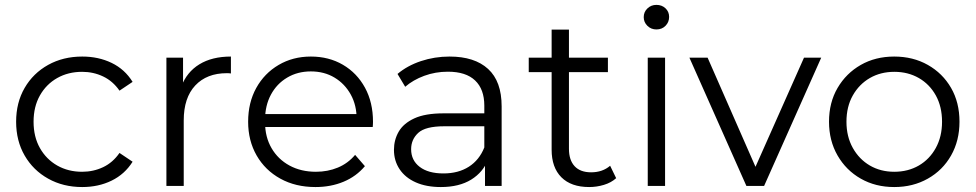

<svg xmlns="http://www.w3.org/2000/svg" viewBox="-20 -762 3999 787"><path d="M317.1 4.7Q239 4.7 177.5 -29.7Q116 -64 81.1 -124.4Q46.1 -184.8 46.1 -263Q46.1 -341.7 81.1 -401.8Q116 -461.9 177.5 -496.1Q239 -530.2 317.1 -530.2Q383.8 -530.2 437.7 -504.1Q491.6 -478 523.5 -426.4L469.8 -390.4Q442.6 -429.7 402.7 -448.6Q362.8 -467.6 316.5 -467.6Q259.7 -467.6 214.6 -442.2Q169.6 -416.8 143.6 -370.8Q117.6 -324.8 117.6 -263Q117.6 -201.2 143.6 -155.2Q169.6 -109.2 214.6 -83.5Q259.7 -57.9 316.5 -57.9Q362.8 -57.9 402.7 -76.8Q442.6 -95.7 469.8 -135.1L523.5 -99.1Q491.6 -48.1 437.7 -21.7Q383.8 4.7 317.1 4.7Z M662.1 0V-525.5H730.3V-381.9L723.2 -407Q745.3 -466.5 797.3 -498.4Q849.2 -530.2 926.5 -530.2V-460.9Q922.1 -461.5 918 -461.8Q914 -462 909.7 -462Q827.5 -462 780.3 -411.6Q733.1 -361.2 733.1 -268.4V0Z M1273.2 4.7Q1191.4 4.7 1129.2 -29.7Q1066.9 -64 1032 -124.6Q997.1 -185.3 997.1 -263Q997.1 -341.1 1030.3 -401.3Q1063.6 -461.5 1122.1 -495.8Q1180.5 -530.2 1254.2 -530.2Q1327.9 -530.2 1385.5 -496.6Q1443.1 -462.9 1476 -402.7Q1508.9 -342.4 1508.9 -262.9Q1508.9 -258.5 1508.6 -252.7Q1508.4 -246.8 1507.8 -241.4H1051.1V-294.4H1470.2L1441.8 -273.2Q1442.3 -329.9 1417.9 -374.2Q1393.4 -418.6 1351.3 -443.9Q1309.1 -469.3 1254.2 -469.3Q1199.7 -469.3 1157.1 -443.9Q1114.4 -418.6 1090.5 -374Q1066.5 -329.3 1066.5 -271.5V-259.6Q1066.5 -200.5 1093 -154.8Q1119.4 -109.2 1166.6 -83.5Q1213.8 -57.9 1274.9 -57.9Q1323.5 -57.9 1364.9 -75.1Q1406.3 -92.3 1435.6 -127.2L1475.7 -80.9Q1440.5 -38.9 1388.3 -17.1Q1336 4.7 1273.2 4.7Z M1968 0V-115.6L1965.2 -135.5V-328.9Q1965.2 -396.3 1927.4 -432.2Q1889.7 -468.1 1815.9 -468.1Q1764.7 -468.1 1719 -451.3Q1673.2 -434.4 1640.9 -406.3L1609.4 -458.9Q1649.2 -492.7 1705.3 -511.5Q1761.4 -530.2 1822.8 -530.2Q1925.3 -530.2 1980.7 -479.4Q2036.2 -428.6 2036.2 -326V0ZM1786.9 4.7Q1727.7 4.7 1684.5 -14.4Q1641.2 -33.6 1618 -68.3Q1594.8 -103 1594.8 -147.7Q1594.8 -188.6 1614.3 -222.4Q1633.8 -256.2 1678.3 -276.8Q1722.8 -297.4 1798.1 -297.4H1979V-244.4H1800.5Q1723.8 -244.4 1694.5 -217.5Q1665.2 -190.5 1665.2 -150.4Q1665.2 -104.8 1700.3 -78Q1735.4 -51.1 1797.6 -51.1Q1858.5 -51.1 1901.6 -78.5Q1944.7 -106 1965.2 -157.6L1980.8 -108.9Q1961 -56.6 1911.6 -25.9Q1862.2 4.7 1786.9 4.7Z M2395 4.7Q2321 4.7 2281 -35.4Q2241.1 -75.5 2241.1 -148.4V-640.8H2312.1V-152.2Q2312.1 -105.7 2335.4 -80.7Q2358.7 -55.7 2402.8 -55.7Q2449.7 -55.7 2480.9 -82.6L2505.6 -31.7Q2485.4 -13.3 2455.6 -4.3Q2425.8 4.7 2395 4.7ZM2147.3 -466.3V-525.5H2471.8V-466.3Z M2635.1 0V-525.5H2706.1V0ZM2670.6 -641.3Q2648.7 -641.3 2633.7 -656.1Q2618.6 -670.9 2618.6 -691.7Q2618.6 -712.9 2633.7 -727.4Q2648.7 -742 2670.6 -742Q2693 -742 2707.8 -728Q2722.7 -714 2722.7 -692.8Q2722.7 -671.5 2708.1 -656.4Q2693.5 -641.3 2670.6 -641.3Z M3039.4 0 2805.9 -525.5H2880.5L3094.2 -38.4H3059L3275.5 -525.5H3346.1L3112.1 0Z M3645.5 4.7Q3568.6 4.7 3508.3 -29.7Q3448 -64 3413.1 -124.7Q3378.1 -185.5 3378.1 -263.1Q3378.1 -341.7 3413.2 -401.6Q3448.2 -461.5 3508.3 -495.9Q3568.4 -530.2 3645.5 -530.2Q3722.6 -530.2 3783.2 -495.9Q3843.8 -461.6 3878.4 -401.7Q3912.9 -341.9 3912.9 -263.1Q3912.9 -185.3 3878.4 -124.6Q3844 -64 3783.1 -29.7Q3722.3 4.7 3645.5 4.7ZM3645.5 -57.9Q3701.9 -57.9 3746.2 -83.5Q3790.4 -109.2 3815.9 -155.7Q3841.4 -202.2 3841.4 -263Q3841.4 -324.8 3815.9 -370.8Q3790.4 -416.8 3746.2 -442.2Q3701.9 -467.6 3645.8 -467.6Q3589.7 -467.6 3545.6 -442.2Q3501.6 -416.8 3475.6 -370.8Q3449.6 -324.8 3449.6 -263Q3449.6 -202.2 3475.6 -155.7Q3501.6 -109.2 3545.6 -83.5Q3589.6 -57.9 3645.5 -57.9Z"/></svg>

Font: Montserrat Thin
Style: Regular
Weight: 100
Designer: Julieta Ulanovsky
Foundry: Julieta Ulanovsky
Version: Version 9.000